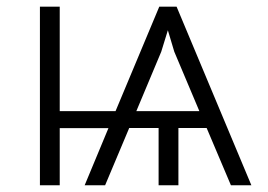

<svg xmlns="http://www.w3.org/2000/svg" viewBox="-20 -548 793 568"><path d="M156.7 -219.2H321.8L451.2 -528.3H502.4L723.6 0H663.1L591.3 -169.4H507.8V0H449.2V-169.4H362.3L291 0H230.5L300.8 -168.9H156.7V0H98.1V-528.3H156.7ZM383.3 -219.2H569.8L495.6 -395L476.6 -458.5L457 -395Z"/></svg>

Font: RobotoInd Light
Style: Regular
Weight: 300
Designer: Google
Version: Version 2.001151; 2014